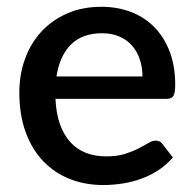

<svg xmlns="http://www.w3.org/2000/svg" viewBox="-20 -538 571 566"><path d="M400 -312.5Q400 -339.5 392.2 -362.8Q384.5 -386 369.5 -403.2Q354.5 -420.5 332.2 -430.2Q310 -440 281 -440Q222.5 -440 189 -406.5Q155.5 -373 146.5 -312.5ZM143.5 -246.5Q145.5 -203 157 -171.2Q168.5 -139.5 187.8 -118.5Q207 -97.5 233.8 -87.2Q260.5 -77 293.5 -77Q325 -77 348 -84.2Q371 -91.5 388 -100.2Q405 -109 417 -116.2Q429 -123.5 439 -123.5Q452 -123.5 459 -113.5L489.5 -74Q470.5 -51.5 446.5 -36Q422.5 -20.5 395.5 -10.8Q368.5 -1 340 3.2Q311.5 7.5 284.5 7.5Q231.5 7.5 186.2 -10.2Q141 -28 107.8 -62.5Q74.5 -97 55.8 -148Q37 -199 37 -265.5Q37 -318.5 53.8 -364.5Q70.5 -410.5 101.8 -444.5Q133 -478.5 177.8 -498.2Q222.5 -518 279 -518Q326 -518 366 -502.8Q406 -487.5 435 -458Q464 -428.5 480.2 -385.8Q496.5 -343 496.5 -288.5Q496.5 -263.5 491 -255Q485.5 -246.5 471 -246.5Z"/></svg>

Font: Lato SemiBold
Style: Regular
Weight: 600
Designer: Lukasz Dziedzic with Adam Twardoch and Botio Nikoltchev
Foundry: tyPoland Lukasz Dziedzic
Version: Version 2.015; 2015-08-06; http://www.latofonts.com/